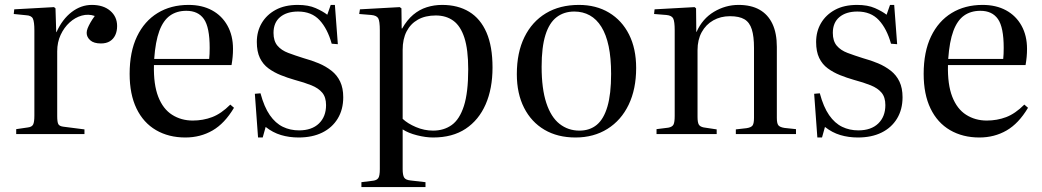

<svg xmlns="http://www.w3.org/2000/svg" viewBox="-20 -546 4245 782"><path d="M46 0V-20L94 -27Q110 -29 115 -39Q120 -49 120 -75V-422Q120 -457 114 -470Q108 -483 86 -484L36 -489L38 -508L200 -517L206 -512L209 -415H210Q234 -468 272 -497Q310 -526 354 -526Q401 -526 429 -502Q457 -478 457 -440Q457 -419 449.5 -403Q442 -387 427.5 -378Q413 -369 391 -369Q362 -369 347.5 -382Q333 -395 333 -412Q333 -421 337 -431Q341 -441 348 -453.5Q355 -466 366 -481Q340 -490 313 -482.5Q286 -475 263.5 -454.5Q241 -434 227 -404Q213 -374 213 -337V-73Q213 -49 217.5 -40.5Q222 -32 238 -30L324 -19V0Z M735 14Q667 14 615.5 -16Q564 -46 536 -104Q508 -162 508 -245Q508 -335 538 -397.5Q568 -460 622 -493Q676 -526 748 -526Q803 -526 843.5 -504Q884 -482 906.5 -441.5Q929 -401 929 -347Q929 -330 927.5 -314Q926 -298 923 -281H607Q605 -202 624.5 -152Q644 -102 681 -78.5Q718 -55 765 -55Q807 -55 844 -69Q881 -83 918 -120L933 -107Q895 -43 845.5 -14.5Q796 14 735 14ZM608 -306H832Q833 -315 833.5 -326.5Q834 -338 834 -351Q834 -435 810.5 -468.5Q787 -502 739 -502Q700 -502 672.5 -482.5Q645 -463 629 -420Q613 -377 608 -306Z M1031 14 1018 -164 1041 -166Q1056 -110 1079 -77Q1102 -44 1132 -29.5Q1162 -15 1198 -15Q1250 -15 1279 -43Q1308 -71 1308 -118Q1308 -150 1292.5 -168.5Q1277 -187 1248.5 -198.5Q1220 -210 1179 -221Q1151 -229 1123.5 -240Q1096 -251 1073.5 -267.5Q1051 -284 1038.5 -310Q1026 -336 1026 -375Q1026 -418 1046 -452Q1066 -486 1103 -506Q1140 -526 1193 -526Q1236 -526 1265.5 -513Q1295 -500 1313 -486L1327 -526H1344L1356 -366L1331 -368Q1314 -429 1281.5 -464Q1249 -499 1194 -499Q1148 -499 1121 -476.5Q1094 -454 1094 -412Q1094 -379 1110 -360Q1126 -341 1154 -330.5Q1182 -320 1217 -309Q1250 -300 1278.5 -288Q1307 -276 1330 -258Q1353 -240 1365.5 -213.5Q1378 -187 1378 -150Q1378 -100 1355.5 -63Q1333 -26 1292.5 -6Q1252 14 1196 14Q1158 14 1124.5 4Q1091 -6 1062 -29L1050 14Z M1452 216V196L1500 190Q1515 188 1521 179Q1527 170 1527 143V-422Q1527 -460 1520.5 -471.5Q1514 -483 1492 -485L1443 -489L1446 -508L1608 -517L1615 -512L1616 -430H1618Q1638 -465 1663 -486Q1688 -507 1718 -516.5Q1748 -526 1781 -526Q1845 -526 1891 -498Q1937 -470 1961.5 -413.5Q1986 -357 1986 -271Q1986 -185 1958 -121Q1930 -57 1876.5 -21.5Q1823 14 1744 14Q1714 14 1678.5 5Q1643 -4 1620 -19V143Q1620 167 1626 177Q1632 187 1652 189L1713 196V216ZM1744 -14Q1788 -14 1820 -37Q1852 -60 1869.5 -114.5Q1887 -169 1887 -264Q1887 -344 1871.5 -392Q1856 -440 1826.5 -461.5Q1797 -483 1755 -483Q1712 -483 1682 -466Q1652 -449 1636 -418Q1620 -387 1620 -343V-62Q1640 -43 1674 -28.5Q1708 -14 1744 -14Z M2324 14Q2251 14 2197.5 -17.5Q2144 -49 2114.5 -107Q2085 -165 2085 -244Q2085 -332 2116 -395Q2147 -458 2203.5 -492Q2260 -526 2338 -526Q2408 -526 2460.5 -494.5Q2513 -463 2542 -405.5Q2571 -348 2571 -269Q2571 -183 2540.5 -119.5Q2510 -56 2454 -21Q2398 14 2324 14ZM2340 -14Q2382 -14 2410.5 -37.5Q2439 -61 2454 -112Q2469 -163 2469 -245Q2469 -310 2459 -357.5Q2449 -405 2429.5 -436.5Q2410 -468 2382 -483.5Q2354 -499 2319 -499Q2277 -499 2247 -476Q2217 -453 2201.5 -403.5Q2186 -354 2186 -274Q2186 -185 2205 -127Q2224 -69 2259 -41.5Q2294 -14 2340 -14Z M2654 0V-20L2702 -26Q2718 -29 2723 -38.5Q2728 -48 2728 -74V-423Q2728 -458 2722 -470.5Q2716 -483 2694 -485L2644 -489L2646 -508L2809 -517L2815 -512L2816 -416H2817Q2841 -470 2888 -498Q2935 -526 2988 -526Q3039 -526 3073.5 -506.5Q3108 -487 3126 -449Q3144 -411 3144 -355V-66Q3144 -44 3150 -36Q3156 -28 3175 -25L3222 -20V0H2977V-19L3021 -24Q3040 -27 3045.5 -35.5Q3051 -44 3051 -66V-351Q3051 -398 3042 -426.5Q3033 -455 3012 -467.5Q2991 -480 2953 -480Q2915 -480 2885 -463Q2855 -446 2838 -415Q2821 -384 2821 -342V-70Q2821 -48 2826 -39Q2831 -30 2846 -27L2899 -19V0Z M3309 14 3296 -164 3319 -166Q3334 -110 3357 -77Q3380 -44 3410 -29.5Q3440 -15 3476 -15Q3528 -15 3557 -43Q3586 -71 3586 -118Q3586 -150 3570.5 -168.5Q3555 -187 3526.5 -198.5Q3498 -210 3457 -221Q3429 -229 3401.5 -240Q3374 -251 3351.5 -267.5Q3329 -284 3316.5 -310Q3304 -336 3304 -375Q3304 -418 3324 -452Q3344 -486 3381 -506Q3418 -526 3471 -526Q3514 -526 3543.5 -513Q3573 -500 3591 -486L3605 -526H3622L3634 -366L3609 -368Q3592 -429 3559.5 -464Q3527 -499 3472 -499Q3426 -499 3399 -476.5Q3372 -454 3372 -412Q3372 -379 3388 -360Q3404 -341 3432 -330.5Q3460 -320 3495 -309Q3528 -300 3556.5 -288Q3585 -276 3608 -258Q3631 -240 3643.5 -213.5Q3656 -187 3656 -150Q3656 -100 3633.5 -63Q3611 -26 3570.5 -6Q3530 14 3474 14Q3436 14 3402.5 4Q3369 -6 3340 -29L3328 14Z M3969 14Q3901 14 3849.5 -16Q3798 -46 3770 -104Q3742 -162 3742 -245Q3742 -335 3772 -397.5Q3802 -460 3856 -493Q3910 -526 3982 -526Q4037 -526 4077.5 -504Q4118 -482 4140.5 -441.5Q4163 -401 4163 -347Q4163 -330 4161.5 -314Q4160 -298 4157 -281H3841Q3839 -202 3858.5 -152Q3878 -102 3915 -78.5Q3952 -55 3999 -55Q4041 -55 4078 -69Q4115 -83 4152 -120L4167 -107Q4129 -43 4079.5 -14.5Q4030 14 3969 14ZM3842 -306H4066Q4067 -315 4067.5 -326.5Q4068 -338 4068 -351Q4068 -435 4044.5 -468.5Q4021 -502 3973 -502Q3934 -502 3906.5 -482.5Q3879 -463 3863 -420Q3847 -377 3842 -306Z"/></svg>

Font: Literata 60pt
Style: Regular
Weight: 400
Designer: Latin by Veronika Burian and Jose Scaglione. Greek by Irene Vlachou. Cyrillic by Vera Evstafieva.
Foundry: TypeTogether
Version: Version 3.002